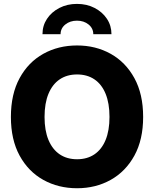

<svg xmlns="http://www.w3.org/2000/svg" viewBox="-20 -976 807 1006"><path d="M383.8 10.3Q285.6 10.3 207 -33.4Q128.4 -77.1 82.8 -160.6Q37.1 -244.1 37.1 -363.3Q37.1 -482.9 82.8 -566.7Q128.4 -650.4 207 -694.1Q285.6 -737.8 383.8 -737.8Q481.4 -737.8 559.8 -694.1Q638.2 -650.4 684.1 -566.7Q730 -482.9 730 -363.3Q730 -244.1 684.1 -160.6Q638.2 -77.1 559.8 -33.4Q481.4 10.3 383.8 10.3ZM383.8 -141.6Q436.5 -141.6 474.6 -167.2Q512.7 -192.9 533.2 -242.4Q553.7 -292 553.7 -363.3Q553.7 -435.1 533.2 -484.9Q512.7 -534.7 474.6 -560.3Q436.5 -585.9 383.8 -585.9Q331.1 -585.9 293 -560.3Q254.9 -534.7 234.1 -484.9Q213.4 -435.1 213.4 -363.3Q213.4 -292 234.1 -242.4Q254.9 -192.9 293 -167.2Q331.1 -141.6 383.8 -141.6ZM383.3 -955.6Q435.1 -955.6 475.8 -934.3Q516.6 -913.1 540.3 -877.4Q564 -841.8 564 -796.9H468.8Q468.8 -827.6 444.1 -847.7Q419.4 -867.7 383.3 -867.7Q347.2 -867.7 322.3 -847.7Q297.4 -827.6 297.4 -796.9H202.6Q202.6 -841.8 226.3 -877.4Q250 -913.1 291 -934.3Q332 -955.6 383.3 -955.6Z"/></svg>

Font: Inter 18pt ExtraBold
Style: Regular
Weight: 800
Designer: Rasmus Andersson
Foundry: rsms
Version: Version 4.001;git-66647c0bb